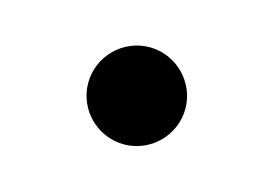

<svg xmlns="http://www.w3.org/2000/svg" viewBox="-36 -440 349 244"><g transform="rotate(15 138.0 -318.0)"><path d="M137.8 -254.3C172.9 -254.3 201.7 -283 201.7 -318.2C201.7 -353.3 172.9 -382.1 137.8 -382.1C102.6 -382.1 73.9 -353.3 73.9 -318.2C73.9 -283 102.6 -254.3 137.8 -254.3Z"/></g></svg>

Font: Magic Ui Pro
Style: Regular
Weight: 400
Designer: Stefan Endress, Andreas Faust
Version: Version 1.000;FEAKit 1.0